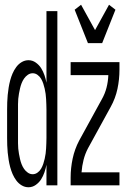

<svg xmlns="http://www.w3.org/2000/svg" viewBox="-20 -782 540 810"><path d="M100 8Q85 8 71.5 0Q58 -8 48.5 -21Q39 -34 33 -48Q27 -62 23 -77Q19 -92 16.5 -107.5Q14 -123 12.5 -138.5Q11 -154 10.5 -169.5Q10 -185 10 -200V-320Q10 -335 10.5 -350.5Q11 -366 12.5 -381.5Q14 -397 16.5 -412.5Q19 -428 23 -443Q27 -458 33 -472Q39 -486 48.5 -499Q58 -512 71.5 -520Q85 -528 100 -528Q117 -528 131 -518Q145 -508 153.5 -494.5Q162 -481 167.5 -465Q173 -449 176 -433V-735H222V0H176V-87Q173 -71 167.5 -55Q162 -39 153.5 -25.5Q145 -12 131 -2Q117 8 100 8ZM118 -47Q129 -47 138.5 -54Q148 -61 153.5 -70.5Q159 -80 162.5 -90.5Q166 -101 168.5 -112Q171 -123 172.5 -134Q174 -145 174.5 -156Q175 -167 175.5 -178Q176 -189 176 -200V-320Q176 -331 175.5 -342Q175 -353 174.5 -364Q174 -375 172.5 -386Q171 -397 168.5 -408Q166 -419 162.5 -429.5Q159 -440 153.5 -449.5Q148 -459 138.5 -466Q129 -473 118 -473Q107 -473 97.5 -466.5Q88 -460 81.5 -450.5Q75 -441 71 -430.5Q67 -420 64.5 -409Q62 -398 60 -387Q58 -376 57 -365Q56 -354 56 -342.5Q56 -331 56 -320V-200Q56 -189 56 -177.5Q56 -166 57 -155Q58 -144 60 -133Q62 -122 64.5 -111Q67 -100 71 -89.5Q75 -79 81.5 -69.5Q88 -60 97.5 -53.5Q107 -47 118 -47ZM351 -600 295 -741 322 -762 381 -655 440 -762 467 -741 411 -600ZM278 0V-33Q278 -73 286.5 -113Q295 -153 314 -189L410 -364Q423 -387 429.5 -412.5Q436 -438 437 -465H278V-520H484V-488Q484 -447 475.5 -407Q467 -367 447 -331L351 -156Q339 -133 332.5 -107.5Q326 -82 324 -55H484V0Z"/></svg>

Font: Iosevka Curly Light
Style: Regular
Weight: 300
Monospace: yes
Designer: Belleve Invis
Foundry: Belleve Invis
Version: Version 22.1.2; ttfautohint (v1.8.4)